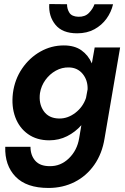

<svg xmlns="http://www.w3.org/2000/svg" viewBox="-20 -695 620 951"><path d="M224 -675Q220 -615 254.5 -572.5Q289 -530 362 -530Q411 -530 447.5 -550Q484 -570 507.5 -602.5Q531 -635 540 -674H448Q440 -651 420.5 -631Q401 -611 368 -612Q336 -613 324 -631.5Q312 -650 312 -674ZM178 -234Q184 -270 205 -299Q226 -328 256.5 -345Q287 -362 322 -361Q364 -360 389.5 -329Q415 -298 414 -253L406 -210Q391 -165 353 -136Q315 -107 272 -108Q221 -109 196 -145.5Q171 -182 178 -234ZM44 -234Q36 -168 55.5 -115Q75 -62 118.5 -31Q162 0 224 0Q272 0 312.5 -20.5Q353 -41 383 -75L372 -10Q362 50 321 89.5Q280 129 226 128Q178 128 154.5 101Q131 74 131 32H6Q3 124 57 180Q111 236 220 236Q291 236 349.5 206.5Q408 177 447 121.5Q486 66 498 -10L575 -460H449L435 -381Q417 -422 383 -446Q349 -470 296 -470Q234 -470 180 -439.5Q126 -409 89.5 -355.5Q53 -302 44 -234Z"/></svg>

Font: Jost* 600 Semi Italic
Style: Italic
Weight: 600
Italic angle: -10°
Version: Version 3.200; ttfautohint (v0.97) -l 8 -r 50 -G 200 -x 14 -